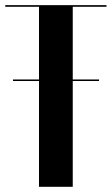

<svg xmlns="http://www.w3.org/2000/svg" viewBox="-30 -719 430 739"><path d="M379.9 -699.2V-692.9H250V-413.1H351.1V-407.2H250V0H120.1V-407.2H20V-413.1H120.1V-692.9H-9.8V-699.2Z"/></svg>

Font: Moniqa Black Display
Style: Regular
Weight: 900
Designer: Rajesh Rajput
Foundry: Rajesh Rajput
Version: Version 1.000